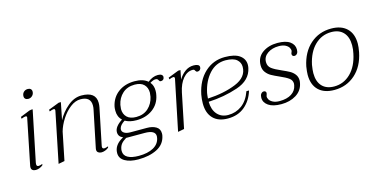

<svg xmlns="http://www.w3.org/2000/svg" viewBox="-77 -1032 3065 1563"><g transform="rotate(-15 1456.0 -250.5)"><path d="M159 -595Q159 -617 173 -630.5Q187 -644 208 -644Q223 -644 232 -636Q241 -628 241 -614Q241 -593 226.5 -579Q212 -565 193 -565Q177 -565 168 -573Q159 -581 159 -595ZM64 -22Q64 -29 65 -33L143 -418L144 -424Q144 -433 132 -433Q122 -433 97 -423L96 -439L176 -471L192 -474H204L116 -46Q115 -41 115 -34Q115 -16 132 -16Q143 -16 165 -24L162 -13Q149 -2 132.5 4Q116 10 102 10Q85 10 74.5 2Q64 -6 64 -22Z M671 -46 669 -33Q669 -16 686 -16Q697 -16 719 -24L716 -13Q703 -2 686.5 4Q670 10 656 10Q640 10 628.5 2Q617 -6 617 -22Q617 -29 618 -32L682 -342Q686 -359 686 -377Q686 -452 600 -452Q556 -452 513.5 -419Q471 -386 439 -336Q407 -286 393 -236L345 0L293 10L380 -416V-420Q380 -431 369 -431Q359 -431 334 -421L332 -436L423 -471H441L412 -326Q444 -387 499 -433.5Q554 -480 615 -480Q737 -480 737 -386Q737 -366 733 -347Z M1301 -454Q1301 -441 1293.5 -433Q1286 -425 1273 -425Q1265 -425 1262 -428Q1259 -431 1256 -437Q1252 -444 1247.5 -447.5Q1243 -451 1231 -451Q1214 -451 1186 -434Q1210 -406 1210 -361Q1210 -341 1206 -324Q1192 -252 1135.5 -210.5Q1079 -169 998 -169Q941 -169 903 -191Q862 -165 856 -137Q855 -134 855 -128Q855 -110 873.5 -98.5Q892 -87 926 -87H1063Q1109 -87 1139.5 -69Q1170 -51 1170 -13Q1170 1 1168 8Q1154 77 1089 110Q1024 143 931 143Q861 143 818.5 118.5Q776 94 776 49Q776 -21 856 -63Q818 -78 818 -116Q818 -162 885 -205Q851 -236 851 -288Q851 -311 854 -324Q870 -397 926 -438.5Q982 -480 1063 -480Q1135 -480 1174 -446Q1216 -480 1260 -480Q1281 -480 1291 -472.5Q1301 -465 1301 -454ZM1161 -358Q1161 -401 1135 -427Q1109 -453 1057 -453Q995 -453 955 -417Q915 -381 903 -324Q899 -300 899 -290Q899 -247 925.5 -221Q952 -195 1004 -195Q1066 -195 1105.5 -231.5Q1145 -268 1157 -324Q1161 -348 1161 -358ZM818 23Q816 30 816 42Q816 79 849 97.5Q882 116 942 116Q1017 116 1064.5 90Q1112 64 1122 15Q1124 3 1124 -1Q1124 -52 1035 -52H879Q849 -34 835.5 -16.5Q822 1 818 23Z M1610 -453Q1610 -440 1602 -431.5Q1594 -423 1582 -423Q1574 -423 1570.5 -426Q1567 -429 1564 -434Q1561 -441 1557 -444Q1553 -447 1544 -447Q1499 -447 1463.5 -405.5Q1428 -364 1413 -292L1353 0L1300 10L1388 -416V-420Q1388 -431 1376 -431Q1370 -431 1360 -428Q1350 -425 1343 -421L1340 -436L1430 -471H1449L1434 -395Q1455 -431 1487.5 -455.5Q1520 -480 1561 -480Q1583 -480 1596.5 -473.5Q1610 -467 1610 -453Z M1604 -162Q1605 -94 1639.5 -55.5Q1674 -17 1731 -17Q1795 -17 1845.5 -53.5Q1896 -90 1923 -166H1945Q1921 -86 1864 -38Q1807 10 1721 10Q1641 10 1597.5 -34.5Q1554 -79 1554 -161Q1554 -197 1561 -235Q1585 -350 1655.5 -415Q1726 -480 1824 -480Q1908 -480 1949 -450Q1990 -420 1990 -371Q1990 -358 1987 -344Q1967 -246 1851 -207Q1735 -168 1604 -162ZM1945 -366Q1945 -403 1916.5 -427.5Q1888 -452 1823 -453Q1741 -453 1685.5 -391.5Q1630 -330 1610 -235Q1607 -219 1605 -189Q1742 -196 1843.5 -237.5Q1945 -279 1945 -366Z M2026 -82Q2026 -88 2028 -100Q2030 -111 2038.5 -119.5Q2047 -128 2058 -128Q2069 -128 2074.5 -121Q2080 -114 2077 -103Q2076 -99 2074 -93.5Q2072 -88 2071 -84Q2069 -72 2077.5 -56.5Q2086 -41 2108 -29.5Q2130 -18 2164 -18Q2226 -18 2264.5 -42.5Q2303 -67 2311 -111Q2313 -121 2313 -125Q2313 -154 2288.5 -172Q2264 -190 2215 -211Q2174 -229 2149 -243Q2124 -257 2106.5 -280.5Q2089 -304 2089 -338Q2089 -406 2140.5 -443Q2192 -480 2267 -480Q2337 -480 2372.5 -454.5Q2408 -429 2408 -388Q2408 -381 2406 -369Q2404 -358 2395.5 -350Q2387 -342 2376 -342Q2365 -342 2359.5 -349Q2354 -356 2356 -367Q2357 -371 2359.5 -376.5Q2362 -382 2363 -386Q2365 -398 2357 -413.5Q2349 -429 2327.5 -440.5Q2306 -452 2271 -452Q2215 -452 2176.5 -425Q2138 -398 2138 -353Q2138 -318 2164.5 -298Q2191 -278 2245 -255Q2284 -238 2307.5 -225Q2331 -212 2347.5 -190.5Q2364 -169 2364 -139Q2364 -129 2361 -115Q2349 -55 2296.5 -22.5Q2244 10 2172 10Q2101 10 2063.5 -16Q2026 -42 2026 -82Z M2439 -165Q2439 -191 2446 -235Q2470 -350 2543.5 -415Q2617 -480 2720 -480Q2805 -480 2852 -434.5Q2899 -389 2899 -306Q2899 -277 2891 -235Q2868 -120 2795 -55Q2722 10 2619 10Q2533 10 2486 -35.5Q2439 -81 2439 -165ZM2843 -235Q2851 -268 2851 -305Q2851 -375 2815 -413.5Q2779 -452 2714 -452Q2633 -452 2574.5 -395Q2516 -338 2494 -235Q2487 -191 2487 -166Q2487 -95 2523 -56.5Q2559 -18 2625 -18Q2705 -18 2763.5 -75.5Q2822 -133 2843 -235Z"/></g></svg>

Font: Taviraj ExtraLight
Style: Italic
Weight: 275
Italic angle: -12°
Designer: Katatrad Team
Foundry: CadsonDemak
Version: Version 1.001